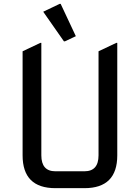

<svg xmlns="http://www.w3.org/2000/svg" viewBox="-20 -980 728 1000"><path d="M268.6 0Q97.7 0 97.7 -170.9V-712.9L190.4 -756.8H195.3V-170.9Q195.3 -87.9 268.6 -87.9H419.9Q493.2 -87.9 493.2 -170.9V-712.9L585.9 -756.8H590.8V-170.9Q590.8 0 419.9 0ZM291 -960H295.9L375 -791.5L317.9 -764.6H313L205.1 -918.9Z"/></svg>

Font: Nova Square
Style: Book
Weight: 400
Version: Version 2.000